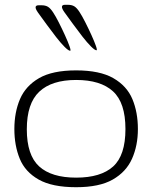

<svg xmlns="http://www.w3.org/2000/svg" viewBox="-20 -772 636 802"><path d="M298 10Q198 10 141.5 -22Q85 -54 62.5 -109Q40 -164 40 -233Q40 -303 63.5 -358Q87 -413 143 -445.5Q199 -478 298 -478Q397 -478 453.5 -445.5Q510 -413 533 -358Q556 -303 556 -233Q556 -164 531.5 -109Q507 -54 451 -22Q395 10 298 10ZM298 -30Q401 -30 452.5 -76.5Q504 -123 504 -233Q504 -343 452 -390.5Q400 -438 298 -438Q196 -438 144 -389Q92 -340 92 -232Q92 -124 143.5 -77Q195 -30 298 -30ZM273 -560Q277 -560 270.5 -578.5Q264 -597 251.5 -624.5Q239 -652 225.5 -678.5Q212 -705 202 -720Q191 -737 180.5 -743.5Q170 -750 153 -750H142Q117 -750 139 -719Q155 -697 175 -669.5Q195 -642 214.5 -617Q234 -592 250 -576Q266 -560 273 -560ZM383 -562Q387 -562 380.5 -580.5Q374 -599 361.5 -626.5Q349 -654 335.5 -680.5Q322 -707 312 -722Q301 -739 290.5 -745.5Q280 -752 263 -752H252Q227 -752 249 -721Q265 -699 285 -671.5Q305 -644 324.5 -619Q344 -594 360 -578Q376 -562 383 -562Z"/></svg>

Font: Red Rose Light
Style: Regular
Weight: 300
Designer: Jaikishan Patel
Version: Version 1.001; ttfautohint (v1.8.3)